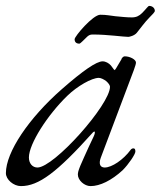

<svg xmlns="http://www.w3.org/2000/svg" viewBox="-26 -617 545 651"><path d="M243 -469C247 -469 259 -483 270 -493C277 -499 281 -500 290 -500C338 -500 393 -492 409 -492C413 -492 430 -496 438 -506C451 -522 465 -542 481 -558C490 -567 499 -576 499 -580C499 -590 490 -597 480 -597C476 -597 470 -587 456 -573C446 -563 436 -558 421 -558C403 -558 387 -560 365 -562C346 -564 336 -567 314 -567C289 -567 227 -494 227 -484C227 -474 233 -469 243 -469ZM45 14C105 14 167 -32 289 -168C291 -170 293 -171 294 -171C297 -171 296 -163 291 -153C273 -116 241 -44 242 -44C242 -44 243 -45 244 -48C240 -40 238 -31 238 -25C238 -6 260 14 281 14C313 14 352 -5 390 -40C410 -60 433 -94 433 -103C433 -111 431 -114 426 -114C423 -114 419 -112 417 -109C392 -75 353 -49 329 -49C313 -49 308 -62 316 -83L428 -380C433 -394 435 -401 435 -405C435 -415 415 -426 397 -426C393 -426 389 -423 385 -416C386 -417 387 -418 387 -418C387 -418 382 -410 368 -386C366 -382 364 -380 362 -380C361 -380 368 -371 350 -395C343 -403 332 -409 322 -409C301 -409 256 -378 184 -315C71 -216 -6 -101 -6 -30C-6 -8 20 14 45 14ZM101 -49C84 -49 72 -63 72 -83C72 -129 135 -227 202 -292C236 -325 285 -353 309 -353C316 -353 326 -348 334 -342C341 -336 347 -328 347 -323C347 -262 157 -49 101 -49Z"/></svg>

Font: EB Garamond
Style: Italic
Weight: 400
Italic angle: -17.2°
Designer: Georg Duffner and Octavio Pardo
Foundry: Georg Duffner
Version: Version 1.000;PS 001.000;hotconv 1.0.88;makeotf.lib2.5.64775